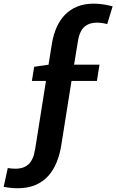

<svg xmlns="http://www.w3.org/2000/svg" viewBox="-59 -807 626 1032"><path d="M35.3 204.8Q18.1 204.8 -0.6 202.9Q-19.4 201 -39.3 197.3L-17.2 96.1Q-7.7 97.5 2.4 98.7Q12.5 99.8 22.5 99.8Q56 99.8 76.5 88.5Q97.1 77.2 108 59.8Q119 42.4 123.6 23.3Q128.3 4.3 130.9 -11.5L190.6 -387.8L217.4 -371.9H112.4L124.6 -448L235.8 -464.3L198.8 -439.9L219.9 -571.7Q227.6 -619 244.7 -658.5Q261.8 -698 289.4 -726.8Q317 -755.6 355.8 -771.5Q394.5 -787.4 445 -787.4Q469.2 -787.4 494.5 -783.6Q519.8 -779.9 546.4 -773.1L517.2 -677.4Q489.1 -685.2 463 -685.2Q430.4 -685.2 409.2 -673.2Q388 -661.2 376.8 -640Q365.6 -618.8 360.9 -591.8L336.1 -440.6L312 -459.5H475.8L461.8 -371.9H299.1L327.3 -384.4L270.9 -29.6Q263.2 20.8 246.1 63.6Q229 106.5 200.9 138.1Q172.7 169.7 131.8 187.3Q90.8 204.8 35.3 204.8Z"/></svg>

Font: Bitter Thin
Style: Italic
Weight: 100
Italic angle: -9°
Designer: Sol Matas, and Bitter project Authors
Foundry: Sol Matas
Version: Version 2.002